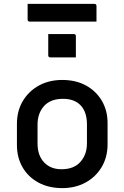

<svg xmlns="http://www.w3.org/2000/svg" viewBox="-20 -956 640 987"><path d="M300 -545Q370 -545 422 -516.5Q474 -488 503.5 -438Q533 -388 533 -323V-215Q533 -148 502.5 -97Q472 -46 419.5 -17.5Q367 11 300 11Q230 11 177.5 -17.5Q125 -46 96 -96Q67 -146 67 -211V-319Q67 -386 97.5 -437Q128 -488 180.5 -516.5Q233 -545 300 -545ZM304 -448Q240 -448 206.5 -411Q173 -374 173 -315V-218Q173 -155 209 -119Q242 -86 296 -86Q360 -86 393.5 -124Q427 -162 427 -219V-316Q427 -382 393 -416Q361 -448 304 -448ZM228 -781H359Q370 -781 370 -770V-661H239Q228 -661 228 -672ZM122 -936H465Q476 -936 476 -925V-845H133Q122 -845 122 -856Z"/></svg>

Font: Recursive Sn Lnr St Med
Style: Regular
Weight: 500
Version: Version 1.085;hotconv 1.1.0;makeotfexe 2.6.0; ttfautohint (v